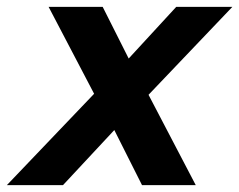

<svg xmlns="http://www.w3.org/2000/svg" viewBox="-77 -541 699 561"><path d="M-57 0 198 -267 65 -521H223L299 -370L438 -521H602L357 -264L495 0H338L257 -161L107 0Z"/></svg>

Font: Rosa Sans
Style: Bold Italic
Weight: 700
Italic angle: -12°
Designer: Pentagram / MCKL
Foundry: Pentagram / MCKL
Version: Version 1.005;September 16, 2019;FontCreator 11.5.0.2425 64-